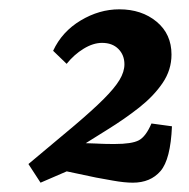

<svg xmlns="http://www.w3.org/2000/svg" viewBox="-20 -716 406 412"><path d="M67 -324 41 -364Q100 -413 139.5 -446.5Q179 -480 202.5 -503.5Q226 -527 236.5 -544.5Q247 -562 247 -578Q247 -598 234 -611Q221 -624 199 -624Q180 -624 159.5 -611.5Q139 -599 123 -579L94 -607Q113 -648 153 -672Q193 -696 236 -696Q284 -696 316 -669.5Q348 -643 348 -599Q348 -566 329 -538Q310 -510 279 -485.5Q248 -461 210 -437.5Q172 -414 134 -390L148 -359ZM265 -324Q247 -324 222 -328.5Q197 -333 186 -335L82 -357L127 -410L186 -408Q188 -408 197 -407.5Q206 -407 226 -407Q263 -407 278 -415Q293 -423 305 -451L349 -445Q346 -374 324.5 -349Q303 -324 265 -324Z"/></svg>

Font: Rasa
Style: Bold Italic
Weight: 700
Italic angle: -7.10001°
Designer: Anna Giedrys (Yrsa+Rasa design), David Brezina (Yrsa art-direction, Rasa art-direction, design)
Foundry: Rosetta Type Foundry
Version: Version 2.004